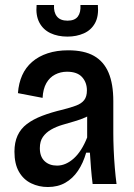

<svg xmlns="http://www.w3.org/2000/svg" viewBox="-20 -739 538 771"><path d="M172 12Q136 12 105 -3Q74 -18 56 -49.5Q38 -81 38 -130Q38 -167 50.5 -194.5Q63 -222 88 -241Q113 -260 149.5 -274Q186 -288 233 -299Q264 -307 285.5 -315Q307 -323 318 -337Q329 -351 329 -376Q329 -408 309.5 -429.5Q290 -451 249 -451Q223 -451 201 -439.5Q179 -428 166 -405Q153 -382 151 -346L52 -365Q55 -405 69 -436.5Q83 -468 109 -490.5Q135 -513 171.5 -525Q208 -537 254 -537Q318 -537 357.5 -514.5Q397 -492 416 -447Q435 -402 435 -333V-204Q435 -175 436.5 -138.5Q438 -102 441 -66Q444 -30 448 0H352Q348 -31 345.5 -62.5Q343 -94 341 -126H326Q314 -84 293 -53Q272 -22 242 -5Q212 12 172 12ZM209 -74Q227 -74 244 -81.5Q261 -89 276.5 -103Q292 -117 305.5 -138Q319 -159 330 -187V-293L358 -294Q346 -278 325 -268.5Q304 -259 279.5 -252Q255 -245 230 -237.5Q205 -230 185 -218.5Q165 -207 152.5 -189.5Q140 -172 140 -144Q140 -110 159 -92Q178 -74 209 -74ZM127 -719H197Q195 -690 208.5 -673Q222 -656 251 -656Q280 -656 292.5 -672.5Q305 -689 303 -719H373Q377 -674 361.5 -646Q346 -618 316.5 -605Q287 -592 251 -592Q212 -592 182.5 -606Q153 -620 138 -648.5Q123 -677 127 -719Z"/></svg>

Font: Bricolage Grotesque SemiCondensed Medium
Style: Regular
Weight: 500
Width: 4
Designer: Mathieu Triay
Foundry: Atelier Triay
Version: Version 1.001;gftools[0.9.33.dev8+g029e19f]